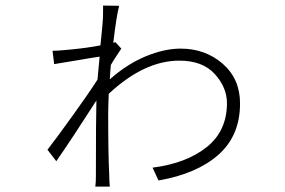

<svg xmlns="http://www.w3.org/2000/svg" viewBox="-20 -656 1040 701"><path d="M401.4 -502 422.9 -478.5Q419.9 -473.6 405.8 -452.6Q391.6 -431.6 384.8 -418.9Q382.8 -401.4 380.9 -366.2Q443.4 -421.9 511.7 -450.2Q580.1 -478.5 639.6 -478.5Q729.5 -478.5 793 -423.3Q856.4 -368.2 856.4 -278.3Q856.4 -161.1 777.8 -91.3Q699.2 -21.5 558.6 2.9L537.1 -43.9Q660.2 -59.6 734.4 -118.7Q808.6 -177.7 808.6 -279.3Q808.6 -336.9 764.2 -385.7Q719.7 -434.6 634.8 -434.6Q506.8 -434.6 377 -313.5Q375 -260.7 375 -240.2Q375 -91.8 378.9 -15.6Q378.9 -8.8 379.4 4.9Q379.9 18.6 380.9 25.4H328.1Q330.1 9.8 330.1 -13.7Q330.1 -224.6 332 -289.1Q243.2 -150.4 185.5 -67.4L153.3 -109.4Q184.6 -149.4 244.6 -232.9Q304.7 -316.4 335.9 -365.2Q337.9 -387.7 343.8 -449.2Q322.3 -446.3 259.8 -435.5Q197.3 -424.8 177.7 -421.9L171.9 -470.7Q190.4 -470.7 210 -472.7Q275.4 -477.5 346.7 -490.2Q355.5 -576.2 355.5 -584Q356.4 -591.8 356.4 -635.7L415 -634.8Q405.3 -598.6 393.6 -500Z"/></svg>

Font: Gen Shin Gothic Monospace Light
Style: Regular
Weight: 300
Designer: [Source Han Sans]
Ryoko NISHIZUKA  (kana & ideographs); Paul D. Hunt (Latin, Greek & Cyrillic); Wenlong ZHANG  (bopomofo
Version: Version 1.002.20150607